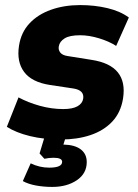

<svg xmlns="http://www.w3.org/2000/svg" viewBox="-20 -539 546 757"><path d="M221 11Q153 11 98 -2.5Q43 -16 7 -39L53 -155Q90 -135 136.5 -122Q183 -109 229 -109Q266 -109 285.5 -120Q305 -131 308 -150Q313 -183 270 -190L177 -204Q105 -215 75 -255.5Q45 -296 55 -359Q63 -411 96 -446.5Q129 -482 181 -500.5Q233 -519 296 -519Q353 -519 403.5 -507Q454 -495 488 -470L438 -358Q410 -376 370.5 -388Q331 -400 296 -400Q254 -400 234.5 -387.5Q215 -375 212 -357Q209 -343 217.5 -332Q226 -321 247 -318L341 -303Q486 -281 465 -150Q456 -95 422.5 -59.5Q389 -24 337 -6.5Q285 11 221 11ZM186 198Q153 198 122.5 192.5Q92 187 70 175L101 105Q136 122 174 122Q225 122 225 99Q225 83 191 83Q174 83 155 87L136 66L162 -20H246L230 31Q275 32 298.5 50Q322 68 322 100Q322 145 283 171.5Q244 198 186 198Z"/></svg>

Font: Mulish Black
Style: Italic
Weight: 900
Italic angle: -9°
Designer: Vernon Adams
Foundry: Vernon Adams
Version: Version 3.603; ttfautohint (v1.8.3)